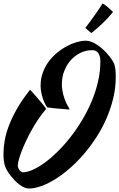

<svg xmlns="http://www.w3.org/2000/svg" viewBox="-34 -995 682 1098"><path d="M605 -654.8Q608.4 -648.9 612.3 -643.3Q616.2 -637.7 619.6 -627.4Q623 -617.2 625.5 -600.1Q627.9 -583 627.9 -554.2Q627.9 -493.7 613.8 -434.1Q599.6 -374.5 575.2 -318.4Q550.8 -262.2 517.6 -210.7Q484.4 -159.2 446 -114.5Q407.7 -69.8 366.2 -33.4Q324.7 2.9 283.4 28.8Q242.2 54.7 203.1 68.8Q164.1 83 130.9 83Q117.7 83 103.8 76.7Q89.8 70.3 76.4 60.1Q63 49.8 51 37.6Q39.1 25.4 29.5 13.4Q20 1.5 13.7 -8.3Q7.3 -18.1 4.9 -22.9Q2.4 -27.8 -1 -34.7Q-4.4 -41.5 -7.3 -52Q-10.3 -62.5 -12.2 -77.9Q-14.2 -93.3 -14.2 -115.2Q-14.2 -148.9 -7.6 -188.7Q-1 -228.5 16.1 -274.4Q33.2 -320.3 62.7 -372.3Q92.3 -424.3 138.2 -481.9Q142.1 -477.5 149.9 -469Q157.7 -460.4 167 -449.7Q176.3 -439 186.5 -427Q196.8 -415 205.8 -404.3Q214.8 -393.6 221.2 -385Q227.5 -376.5 230 -372.1Q206.5 -345.2 185.5 -314Q164.6 -282.7 146.7 -250.7Q128.9 -218.8 114.3 -187.5Q99.6 -156.2 89.4 -129.4Q79.1 -102.5 73.5 -81.5Q67.9 -60.5 67.9 -48.8Q67.9 -41 70.8 -33.9Q73.7 -26.9 78.1 -21.5Q82.5 -16.1 87.4 -12.9Q92.3 -9.8 96.2 -9.8Q121.6 -9.8 154.3 -24.4Q187 -39.1 222.9 -65.4Q258.8 -91.8 296.4 -128.9Q334 -166 369.1 -210.9Q404.3 -255.9 435.3 -307.4Q466.3 -358.9 489.7 -414.6Q513.2 -470.2 526.6 -528.6Q540 -586.9 540 -645Q540 -662.6 536.1 -674.6Q532.2 -686.5 525.9 -694.1Q519.5 -701.7 511.5 -704.8Q503.4 -708 495.1 -708Q457.5 -708 428 -693.6Q398.4 -679.2 377 -657.2Q355.5 -635.3 342.3 -608.9Q329.1 -582.5 324.2 -558.1Q316.9 -517.1 321.8 -484.6Q326.7 -452.1 335.7 -428.2Q344.7 -404.3 353.8 -389.4Q362.8 -374.5 363.8 -368.2Q352.1 -369.6 335.9 -370.8Q319.8 -372.1 302.2 -373.5Q284.7 -375 267.6 -376.7Q250.5 -378.4 236.8 -380.9Q231 -387.7 224.1 -400.4Q217.3 -413.1 211.7 -429.7Q206.1 -446.3 202.1 -465.8Q198.2 -485.4 198.2 -505.9Q198.2 -544.9 210.7 -579.3Q223.1 -613.8 244.1 -642.3Q265.1 -670.9 292 -693.1Q318.8 -715.3 347.7 -730.7Q376.5 -746.1 404.8 -754.2Q433.1 -762.2 457 -762.2Q472.7 -762.2 488.5 -756.1Q504.4 -750 519.5 -740Q534.7 -730 548.6 -718Q562.5 -706.1 573.7 -694.1Q585 -682.1 593 -671.6Q601.1 -661.1 605 -654.8ZM612.3 -926.3Q585 -892.6 553.2 -862.3Q521.5 -832 489.3 -806.2Q486.8 -807.6 481.7 -811.5Q476.6 -815.4 471.2 -820.3Q465.8 -825.2 460.9 -829.3Q456.1 -833.5 454.1 -835.9Q466.3 -851.1 481.4 -871.6Q496.6 -892.1 510.7 -912.4Q524.9 -932.6 536.1 -949.5Q547.4 -966.3 552.2 -975.1Q562.5 -970.2 572 -962.6Q581.5 -955.1 589.6 -947.8Q597.7 -940.4 603.5 -934.3Q609.4 -928.2 612.3 -926.3Z"/></svg>

Font: Yesteryear
Style: Regular
Weight: 400
Designer: Astigmatic (AOETI)
Foundry: Astigmatic (AOETI)
Version: Version 1.000